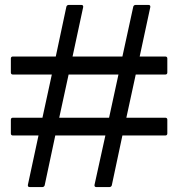

<svg xmlns="http://www.w3.org/2000/svg" viewBox="-20 -756 721 778"><path d="M650 -527H546L589 -727C590 -733 587 -736 582 -736H529C525 -736 521 -733 520 -729L476 -527H274L317 -727C318 -733 315 -736 310 -736H258C254 -736 250 -733 249 -729L206 -527H32C27 -527 24 -524 24 -519V-462C24 -457 27 -454 32 -454H190L152 -279H32C27 -279 24 -276 24 -271V-215C24 -210 27 -207 32 -207H136L93 -7C92 -1 95 2 100 2H152C156 2 160 -1 161 -5L204 -207H407L363 -7C362 -1 365 2 370 2H424C428 2 432 -1 433 -5L476 -207H650C655 -207 658 -210 658 -215V-271C658 -276 655 -279 650 -279H492L530 -454H650C655 -454 658 -457 658 -462V-519C658 -524 655 -527 650 -527ZM220 -279 258 -454H460L422 -279Z"/></svg>

Font: Shippori Mincho OTF
Style: Bold
Weight: 800
Designer: FONTDASU
Foundry: FONTDASU / Google Inc. / but / Adobe
Version: Version 3.300;hotconv 1.0.109;makeotfexe 2.5.65596